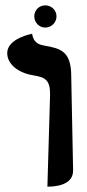

<svg xmlns="http://www.w3.org/2000/svg" viewBox="-20 -691 325 717"><path d="M157 6C173 6 254 6 253 -55C251 -171 248 -289 246 -406C246 -500 207 -510 144 -521C129 -524 105 -529 100 -565C100 -565 7 -548 7 -493C7 -451 48 -418 108 -409C148 -402 168 -393 167 -336ZM108 -630C108 -607 126 -588 149 -588C172 -588 191 -607 191 -630C191 -653 172 -671 149 -671C126 -671 108 -653 108 -630Z"/></svg>

Font: Libertinus Serif
Style: Bold
Weight: 700
Designer: Philipp H. Poll, Khaled Hosny
Foundry: Caleb Maclennan
Version: Version 7.050;RELEASE